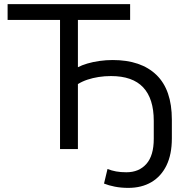

<svg xmlns="http://www.w3.org/2000/svg" viewBox="-20 -725 916 934"><path d="M604 189Q569 189 538.5 183Q508 177 486 168L503 97Q523 105 545 109Q567 113 595 113Q656 113 692 72.5Q728 32 728 -50V-137Q728 -245 676.5 -300Q625 -355 520 -355Q489 -355 460 -350.5Q431 -346 405.5 -337.5Q380 -329 359 -316V0H272V-628H17V-705H613V-628H359V-398Q378 -408 405 -416Q432 -424 464 -428.5Q496 -433 528 -433Q666 -433 741 -360.5Q816 -288 816 -143V-52Q816 26 790 79.5Q764 133 716.5 161Q669 189 604 189Z"/></svg>

Font: Nunito Sans 9pt
Style: Regular
Weight: 400
Version: Version 3.101;gftools[0.9.27]